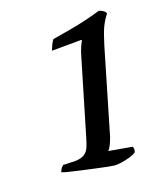

<svg xmlns="http://www.w3.org/2000/svg" viewBox="-75 -822 425 529"><g transform="rotate(-15 138.0 -557.5)"><path d="M188 -346Q183 -346 169 -347.5Q155 -349 136 -351.5Q117 -354 97.5 -356.5Q78 -359 62.5 -361.5Q47 -364 41 -366Q43 -374 46 -378Q49 -382 51 -384L87 -386Q103 -388 112 -394.5Q121 -401 125 -412.5Q129 -424 132 -440L176 -656Q179 -673 183.5 -686Q188 -699 190 -702L189 -704L103 -696Q105 -704 108.5 -713Q112 -722 115 -726Q142 -733 166.5 -739.5Q191 -746 213.5 -753.5Q236 -761 256 -769Q264 -767 269 -764Q274 -761 276 -756Q265 -739 259 -722.5Q253 -706 246 -673L196 -425Q193 -413 189 -403Q185 -393 181 -389L249 -383Q251 -381 251.5 -376Q252 -371 251 -367Q246 -362 233.5 -357Q221 -352 208.5 -349Q196 -346 188 -346Z"/></g></svg>

Font: Texturina 12pt Light
Style: Italic
Weight: 300
Italic angle: -11°
Designer: Guillermo Torres Carreño
Foundry: Omnibus-Type
Version: Version 1.002